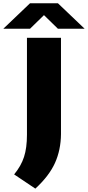

<svg xmlns="http://www.w3.org/2000/svg" viewBox="-91 -970 535 1168"><path d="M-5 91Q37.5 39.5 55.2 -15.5Q73 -70.5 73 -150V-740H280V-154Q279 -57.5 243.5 21.2Q208 100 124 177.5ZM424 -795H261.5L176.5 -878L91.5 -795H-71L91.5 -950H261.5Z"/></svg>

Font: Encode Sans Expanded ExtraBold
Style: Regular
Weight: 800
Width: 7
Designer: Multiple Designers
Foundry: Impallari Type
Version: Version 2.000